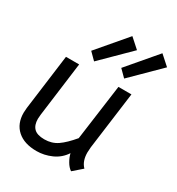

<svg xmlns="http://www.w3.org/2000/svg" viewBox="-184 -885 932 1010"><g transform="rotate(30 282.0 -380.0)"><path d="M30 -133Q30 -143 32 -163L76 -499H156L113 -169Q111 -151 111 -143Q111 -105 130.5 -85.5Q150 -66 194 -66Q239 -66 273 -89.5Q307 -113 348 -162L394 -500H473L427 -152Q425 -130 425 -120Q425 -67 454 -38L400 9Q382 -3 368.5 -26.5Q355 -50 350 -72Q323 -31 279 -11.5Q235 8 189 8Q114 8 72 -29.5Q30 -67 30 -133ZM175 -593 324 -768 382 -716 216 -552ZM357 -594 506 -769 564 -717 398 -553Z"/></g></svg>

Font: Bellota Text
Style: Bold Italic
Weight: 700
Italic angle: -7.5°
Designer: Kemie Guaida
Foundry: Kemie Guaida
Version: Version 4.001